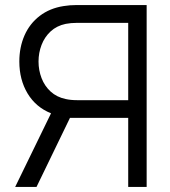

<svg xmlns="http://www.w3.org/2000/svg" viewBox="-20 -740 671 760"><path d="M560.5 -720V0H487.5V-273.5H257L124.5 0H40L182 -291.5Q122 -315.5 89.2 -370Q56.5 -424.5 56.5 -496.5Q56.5 -553 77 -599.8Q97.5 -646.5 137.2 -677Q177 -707.5 232 -716Q256.5 -720 282.5 -720ZM487.5 -343.5V-649.5H284.5Q260.5 -649.5 240 -645.5Q204.5 -638 180.5 -615.8Q156.5 -593.5 144.5 -562.2Q132.5 -531 132.5 -496.5Q132.5 -462 144.5 -430.8Q156.5 -399.5 180.5 -377.5Q204.5 -355.5 240 -348Q260 -343.5 284.5 -343.5Z"/></svg>

Font: CCSD_manrope
Style: Regular
Weight: 400
Designer: Mikhail Sharanda
Foundry: Mikhail Sharanda
Version: Version 4.503